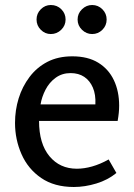

<svg xmlns="http://www.w3.org/2000/svg" viewBox="-20 -734 534 767"><path d="M269 -509Q331 -509 372.5 -483.5Q414 -458 435 -413.5Q456 -369 456 -312Q456 -298 454.5 -283Q453 -268 450 -251H136Q136 -160 177.5 -110Q219 -60 287 -60Q316 -60 348 -69Q380 -78 414 -97L445 -43Q411 -15 365 -1Q319 13 275 13Q197 13 144.5 -23Q92 -59 66 -118Q40 -177 40 -243Q40 -294 54.5 -341Q69 -388 98 -426.5Q127 -465 169.5 -487Q212 -509 269 -509ZM262 -442Q228 -442 202.5 -423.5Q177 -405 162 -376Q147 -347 142 -317H361Q363 -356 351 -384Q339 -412 316.5 -427Q294 -442 262 -442ZM242 -656Q242 -632 224.5 -615Q207 -598 183 -598Q160 -598 143 -615Q126 -632 126 -656Q126 -680 143 -697Q160 -714 183 -714Q208 -714 225 -697Q242 -680 242 -656ZM406 -656Q406 -632 389 -615Q372 -598 348 -598Q325 -598 307.5 -615Q290 -632 290 -656Q290 -680 307.5 -697Q325 -714 348 -714Q372 -714 389 -697Q406 -680 406 -656Z"/></svg>

Font: Rosario Light Medium
Style: Regular
Weight: 500
Version: Version 1.101; ttfautohint (v1.8.1.43-b0c9)